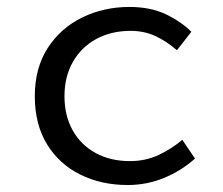

<svg xmlns="http://www.w3.org/2000/svg" viewBox="-20 -518 640 550"><path d="M345.8 12Q270 12 209.6 -18.1Q149.3 -48.1 114.5 -105Q79.7 -161.9 79.7 -242.4Q79.7 -323.5 116.9 -380.8Q154.1 -438 215.7 -468Q277.4 -498.1 350.6 -498.1Q410.8 -498.1 454.7 -477.3Q498.5 -456.4 528.2 -427L486.9 -374.1Q457 -400.1 424.9 -414.8Q392.8 -429.6 354.3 -429.6Q298.3 -429.6 255.4 -406.1Q212.5 -382.6 188.6 -340.3Q164.7 -298.1 164.7 -242.4Q164.7 -186.7 188.1 -144.8Q211.5 -102.9 253.8 -79.7Q296.2 -56.5 352 -56.5Q397.3 -56.5 434.7 -74.2Q472.2 -92 502.2 -117.4L538.6 -63.8Q498.9 -28.3 449.6 -8.2Q400.2 12 345.8 12Z"/></svg>

Font: Source Code Pro ExtraLight
Style: Regular
Weight: 200
Monospace: yes
Designer: Paul D. Hunt, Teo Tuominen
Foundry: Adobe
Version: Version 1.026;hotconv 1.1.0;makeotfexe 2.6.0